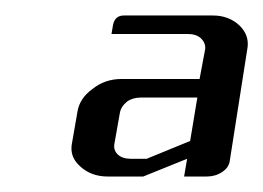

<svg xmlns="http://www.w3.org/2000/svg" viewBox="-20 -374 340 248"><path d="M72.3 -182.1Q72.3 -186 72.8 -188L80.1 -230Q83 -247.1 99.1 -258.8Q115.2 -272 137.2 -272H237.8L245.1 -311Q245.6 -318.8 239.3 -324.7Q233.4 -330.1 222.2 -330.1H124L126 -341.8Q128.4 -354 140.1 -354H254.9Q275.4 -354 289.1 -341.3Q301.8 -329.1 299.8 -313L276.9 -167Q275.9 -157.7 267.1 -151.9Q258.3 -146 247.1 -146H217.8L221.7 -168.9L165 -146H119.1Q98.1 -146 84 -158.7Q72.3 -168.9 72.3 -182.1ZM127.9 -189Q126 -180.2 132.3 -174.3Q138.2 -168.9 148.9 -168.9H169.4L225.6 -191.9L234.9 -248H162.1Q151.4 -248 144 -242.7Q136.2 -236.3 134.8 -228Z"/></svg>

Font: Hhenum
Style: Italic
Weight: 400
Designer: T. Christopher White
Version: Version 1.0